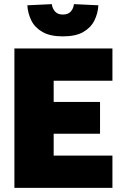

<svg xmlns="http://www.w3.org/2000/svg" viewBox="-20 -909 591 929"><path d="M49.7 0V-674.5H524V-518.5H239.7V-415.9H464V-262H239.7V-156H524V0ZM284 -733Q222.9 -733 185.8 -754.1Q148.8 -775.2 131.7 -809.7Q114.6 -844.2 112.3 -883.4L230.6 -889Q233.5 -867.7 246.4 -853.2Q259.3 -838.6 284 -838.6Q309.6 -838.6 322.5 -853.2Q335.3 -867.7 337.8 -889L456 -883.4Q453.8 -844.2 436.7 -809.7Q419.5 -775.2 382.8 -754.1Q346.1 -733 284 -733Z"/></svg>

Font: Titillium Web SemiBold
Style: Regular
Weight: 600
Designer: Mohamed Gaber, Accademia di Belle Arti di Urbino
Foundry: Kief Type Foundry, Accademia di Belle Arti di Urbino
Version: Version 3.000; ttfautohint (v1.8.4)